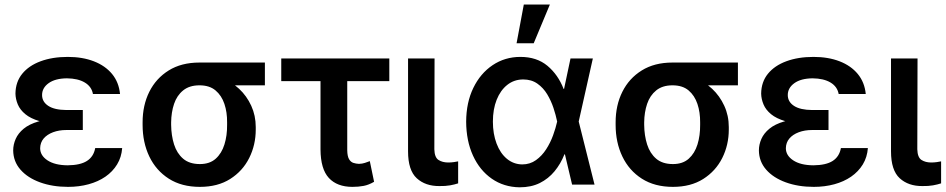

<svg xmlns="http://www.w3.org/2000/svg" viewBox="-20 -799 4093 831"><path d="M247.1 -285.2H338.4V-236.3H267.6Q235.4 -236.3 209.5 -226.6Q183.6 -216.8 168.9 -199.5Q154.3 -182.1 153.8 -157.7Q153.8 -126 185.5 -105Q217.3 -84 272.5 -83.5Q327.6 -84 356.4 -102.5Q385.3 -121.1 392.1 -158.2H508.8Q505.9 -118.7 486.8 -87.4Q467.8 -56.2 436.3 -34.4Q404.8 -12.7 363.5 -1.5Q322.3 9.8 274.4 9.8Q207 9.8 153.3 -9.8Q99.6 -29.3 68.6 -64.7Q37.6 -100.1 37.1 -147.9Q37.1 -173.3 47.9 -197.8Q58.6 -222.2 82.5 -241.9Q106.4 -261.7 146.7 -273.4Q187 -285.2 247.1 -285.2ZM338.4 -263.2H247.1Q189.5 -263.2 150.9 -274.7Q112.3 -286.1 89.6 -304.9Q66.9 -323.7 57.1 -346.9Q47.4 -370.1 46.9 -393.6Q47.4 -444.3 76.2 -479.7Q105 -515.1 156 -533.9Q207 -552.7 273.4 -552.7Q336.9 -552.7 386.2 -533.7Q435.5 -514.6 465.1 -478.8Q494.6 -442.9 499.5 -392.1H382.3Q376.5 -424.3 346.9 -441.9Q317.4 -459.5 269.5 -460Q218.8 -459.5 190.4 -439Q162.1 -418.5 162.1 -387.7Q162.1 -358.4 189 -340.8Q215.8 -323.2 267.6 -322.8H338.4Z M597.2 -258.8V-269.5Q597.2 -343.3 626.2 -401.6Q655.3 -460 710.2 -494.1Q765.1 -528.3 843.3 -528.3Q856.9 -524.4 868.9 -511.7Q880.9 -499 897.2 -484.6Q913.6 -470.2 940.9 -460.4Q981.9 -445.3 1014.9 -414.6Q1047.9 -383.8 1067.4 -341.3Q1086.9 -298.8 1086.9 -249V-238.3Q1086.9 -171.9 1058.6 -115.2Q1030.3 -58.6 976.3 -24.4Q922.4 9.8 845.2 9.8Q766.1 9.8 710.7 -25.6Q655.3 -61 626.2 -121.8Q597.2 -182.6 597.2 -258.8ZM720.7 -269.5V-258.8Q721.2 -212.4 733.4 -173.8Q745.6 -135.3 772.7 -112.1Q799.8 -88.9 845.2 -88.9Q887.7 -88.9 913.6 -112.1Q939.5 -135.3 951.4 -173.8Q963.4 -212.4 962.9 -258.8V-269.5Q963.4 -313 951.2 -349.4Q939 -385.7 912.8 -407.7Q886.7 -429.7 843.3 -429.7Q799.8 -429.7 772.7 -407.7Q745.6 -385.7 733.4 -349.4Q721.2 -313 720.7 -269.5ZM1126.5 -528.3V-429.7H843.3V-528.3Z M1665 -545.9V-447.8H1197.3V-545.9ZM1367.2 -545.9H1482.9V-148.4Q1483.4 -122.6 1490.7 -110.1Q1498 -97.7 1509.5 -94Q1521 -90.3 1533.7 -89.8Q1548.3 -90.3 1559.3 -94Q1570.3 -97.7 1580.6 -101.6L1599.1 -12.2Q1575.7 1.5 1553.7 5.6Q1531.7 9.8 1505.4 9.8Q1439 9.8 1403.3 -28.8Q1367.7 -67.4 1367.2 -151.9Z M1746.1 -545.9H1860.8L1859.9 -152.8Q1860.8 -117.7 1877.9 -106.7Q1895 -95.7 1919.9 -95.7Q1932.6 -95.7 1944.3 -97.4Q1956.1 -99.1 1962.9 -100.6V-5.4Q1948.2 -0.5 1928 3.2Q1907.7 6.8 1881.8 6.3Q1821.3 6.8 1783.7 -27.6Q1746.1 -62 1746.1 -144Z M2229 11.7Q2160.6 10.7 2108.4 -25.6Q2056.2 -62 2027.1 -125.7Q1998 -189.5 1997.6 -272.5Q1998 -355.5 2028.6 -418.5Q2059.1 -481.4 2112.3 -517.1Q2165.5 -552.7 2232.4 -552.7Q2303.2 -552.7 2349.4 -514.2Q2395.5 -475.6 2419.4 -414.1H2459.5L2484.4 -274.4L2553.2 0H2456.1L2391.1 -274.4Q2385.7 -300.8 2375.5 -331.8Q2365.2 -362.8 2348.4 -390.9Q2331.5 -418.9 2305.9 -437Q2280.3 -455.1 2244.6 -455.1Q2205.1 -455.1 2175.5 -431.6Q2146 -408.2 2129.6 -367.2Q2113.3 -326.2 2113.3 -272.5Q2113.3 -219.7 2129.2 -177.7Q2145 -135.7 2173.8 -111.8Q2202.6 -87.9 2240.2 -87.4Q2273.9 -87.4 2299.8 -106Q2325.7 -124.5 2344 -153.1Q2362.3 -181.6 2373.8 -213.4Q2385.3 -245.1 2391.1 -271.5L2449.2 -545.9H2545.9L2484.4 -271.5L2459.5 -130.9H2422.9Q2406.7 -89.8 2380.1 -57.6Q2353.5 -25.4 2316.2 -6.8Q2278.8 11.7 2229 11.7ZM2215.8 -611.8 2247.1 -779.3H2359.9L2290 -611.8Z M2644.5 -258.8V-269.5Q2644.5 -343.3 2673.6 -401.6Q2702.6 -460 2757.6 -494.1Q2812.5 -528.3 2890.6 -528.3Q2904.3 -524.4 2916.3 -511.7Q2928.2 -499 2944.6 -484.6Q2960.9 -470.2 2988.3 -460.4Q3029.3 -445.3 3062.3 -414.6Q3095.2 -383.8 3114.7 -341.3Q3134.3 -298.8 3134.3 -249V-238.3Q3134.3 -171.9 3106 -115.2Q3077.6 -58.6 3023.7 -24.4Q2969.7 9.8 2892.6 9.8Q2813.5 9.8 2758.1 -25.6Q2702.6 -61 2673.6 -121.8Q2644.5 -182.6 2644.5 -258.8ZM2768.1 -269.5V-258.8Q2768.6 -212.4 2780.8 -173.8Q2793 -135.3 2820.1 -112.1Q2847.2 -88.9 2892.6 -88.9Q2935.1 -88.9 2960.9 -112.1Q2986.8 -135.3 2998.8 -173.8Q3010.7 -212.4 3010.3 -258.8V-269.5Q3010.7 -313 2998.5 -349.4Q2986.3 -385.7 2960.2 -407.7Q2934.1 -429.7 2890.6 -429.7Q2847.2 -429.7 2820.1 -407.7Q2793 -385.7 2780.8 -349.4Q2768.6 -313 2768.1 -269.5ZM3173.8 -528.3V-429.7H2890.6V-528.3Z M3474.6 -285.2H3565.9V-236.3H3495.1Q3462.9 -236.3 3437 -226.6Q3411.1 -216.8 3396.5 -199.5Q3381.8 -182.1 3381.3 -157.7Q3381.3 -126 3413.1 -105Q3444.8 -84 3500 -83.5Q3555.2 -84 3584 -102.5Q3612.8 -121.1 3619.6 -158.2H3736.3Q3733.4 -118.7 3714.4 -87.4Q3695.3 -56.2 3663.8 -34.4Q3632.3 -12.7 3591.1 -1.5Q3549.8 9.8 3502 9.8Q3434.6 9.8 3380.9 -9.8Q3327.1 -29.3 3296.1 -64.7Q3265.1 -100.1 3264.6 -147.9Q3264.6 -173.3 3275.4 -197.8Q3286.1 -222.2 3310.1 -241.9Q3334 -261.7 3374.3 -273.4Q3414.6 -285.2 3474.6 -285.2ZM3565.9 -263.2H3474.6Q3417 -263.2 3378.4 -274.7Q3339.8 -286.1 3317.1 -304.9Q3294.4 -323.7 3284.7 -346.9Q3274.9 -370.1 3274.4 -393.6Q3274.9 -444.3 3303.7 -479.7Q3332.5 -515.1 3383.5 -533.9Q3434.6 -552.7 3501 -552.7Q3564.5 -552.7 3613.8 -533.7Q3663.1 -514.6 3692.6 -478.8Q3722.2 -442.9 3727.1 -392.1H3609.9Q3604 -424.3 3574.5 -441.9Q3544.9 -459.5 3497.1 -460Q3446.3 -459.5 3418 -439Q3389.6 -418.5 3389.6 -387.7Q3389.6 -358.4 3416.5 -340.8Q3443.4 -323.2 3495.1 -322.8H3565.9Z M3836.4 -545.9H3951.2L3950.2 -152.8Q3951.2 -117.7 3968.3 -106.7Q3985.4 -95.7 4010.3 -95.7Q4022.9 -95.7 4034.7 -97.4Q4046.4 -99.1 4053.2 -100.6V-5.4Q4038.6 -0.5 4018.3 3.2Q3998 6.8 3972.2 6.3Q3911.6 6.8 3874 -27.6Q3836.4 -62 3836.4 -144Z"/></svg>

Font: Inter Cardless Tabular Medium
Style: Regular
Weight: 500
Designer: Rasmus Andersson
Foundry: rsms
Version: Version 4.000;git-4fc901f